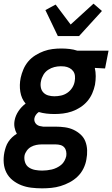

<svg xmlns="http://www.w3.org/2000/svg" viewBox="-44 -807 614 1049"><path d="M186 222Q156 222 127 218.5Q98 215 72.5 205Q47 195 25.5 178Q4 161 -8.5 137Q-21 113 -23.5 84Q-26 55 -20 25Q-17 11 -12 -4Q-7 -19 1.5 -32Q10 -45 22 -56.5Q34 -68 48 -76Q39 -92 35.5 -111Q32 -130 36 -150Q41 -176 57 -200Q73 -224 96 -241Q73 -268 67 -305.5Q61 -343 69 -382Q74 -405 84 -428.5Q94 -452 110.5 -471.5Q127 -491 149.5 -505Q172 -519 195.5 -527.5Q219 -536 243 -539Q267 -542 290 -542Q313 -542 335.5 -539.5Q358 -537 379 -530H549L530 -433L474 -436Q479 -414 479 -391Q479 -368 475 -344Q470 -320 460 -297Q450 -274 433.5 -254.5Q417 -235 394.5 -220.5Q372 -206 348.5 -198Q325 -190 301 -187Q277 -184 254 -184Q231 -184 209.5 -186.5Q188 -189 168 -195Q159 -189 152.5 -180Q146 -171 144 -161Q142 -151 145.5 -142Q149 -133 156 -127Q163 -121 172.5 -118.5Q182 -116 192 -115H261Q286 -115 311 -111.5Q336 -108 357.5 -98Q379 -88 396.5 -72Q414 -56 422.5 -34Q431 -12 432 13.5Q433 39 428 64Q424 89 412 113.5Q400 138 380.5 157Q361 176 336.5 189Q312 202 287 209.5Q262 217 236.5 219.5Q211 222 186 222ZM253 -281Q271 -281 289.5 -285Q308 -289 324 -300Q340 -311 350.5 -327.5Q361 -344 364 -362Q367 -377 365.5 -392Q364 -407 356 -418Q348 -429 335.5 -435.5Q323 -442 308 -444L288 -445Q270 -445 252.5 -440.5Q235 -436 219 -425.5Q203 -415 193 -398Q183 -381 180 -364Q176 -347 179 -330Q182 -313 193 -301.5Q204 -290 220 -285.5Q236 -281 253 -281ZM186 125Q199 125 212.5 123.5Q226 122 239 119Q252 116 265.5 109.5Q279 103 290 94Q301 85 308 72Q315 59 318 46Q320 33 317.5 20Q315 7 307 -2Q299 -11 286.5 -14.5Q274 -18 260 -18H183Q169 -18 154 -15Q139 -12 125.5 -4.5Q112 3 102.5 16Q93 29 90 43Q87 62 93 80Q99 98 114 108Q129 118 148 121.5Q167 125 186 125ZM272 -610 204 -752 260 -782 342 -673 467 -787 513 -747 388 -610Z"/></svg>

Font: Lode
Style: Bold Italic
Weight: 700
Italic angle: -11°
Monospace: yes
Designer: Belleve Invis
Foundry: Belleve Invis
Version: Version 29.2.0; ttfautohint (v1.8.3)